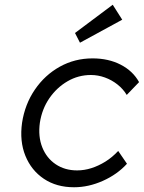

<svg xmlns="http://www.w3.org/2000/svg" viewBox="-20 -779 606 809"><path d="M292 10Q218 10 165 -25.5Q112 -61 87 -122.5Q62 -184 73 -262Q85 -340 127 -401.5Q169 -463 232 -498Q295 -533 370 -533Q437 -533 488.5 -506.5Q540 -480 566 -433L514 -379Q499 -404 475 -423Q451 -442 422 -452.5Q393 -463 363 -463Q310 -463 264.5 -436.5Q219 -410 188 -365Q157 -320 148 -262Q140 -204 158 -158.5Q176 -113 214.5 -87Q253 -61 305 -61Q335 -61 365 -70.5Q395 -80 424 -98Q453 -116 478 -143L515 -89Q474 -44 413.5 -17Q353 10 292 10ZM317 -599 296 -640 455 -759 495 -696Z"/></svg>

Font: Lexend Light
Style: Italic
Weight: 300
Italic angle: -8.13011°
Designer: Bonnie Shaver-Troup, Thomas Jockin
Foundry: Lexend
Version: Version 1.007